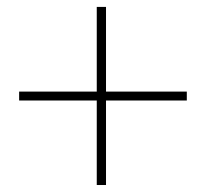

<svg xmlns="http://www.w3.org/2000/svg" viewBox="-20 -609 602 558"><path d="M522.9 -316.9H288.1V-71.3H261.2V-316.9H35.6V-342.8H261.2V-588.9H288.1V-342.8H522.9Z"/></svg>

Font: Mardoto Thin
Style: Regular
Weight: 250
Designer: Christian Robertson, Vahan Hovhannisyan
Foundry: Google
Version: Version 1.000